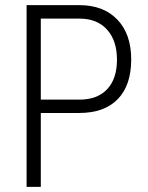

<svg xmlns="http://www.w3.org/2000/svg" viewBox="-20 -731 579 751"><path d="M139.6 -289.1V0H84V-710.9H290.5Q384.8 -710.9 439 -654.3Q493.2 -597.7 493.2 -498.5Q493.2 -397.5 440.7 -343.3Q388.2 -289.1 289.6 -289.1ZM139.6 -341.3H290.5Q360.8 -341.3 399.2 -382.1Q437.5 -422.9 437.5 -497.6Q437.5 -572.3 398.7 -615.2Q359.9 -658.2 291 -658.2H139.6Z"/></svg>

Font: Roboto Condensed Light
Style: Regular
Weight: 300
Designer: Google
Version: Version 2.134; 2016